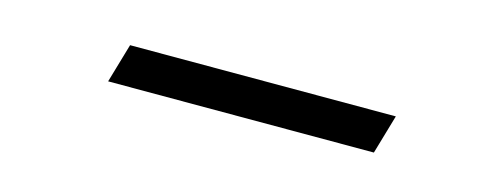

<svg xmlns="http://www.w3.org/2000/svg" viewBox="-21 -412 656 261"><g transform="rotate(15 307.0 -281.5)"><path d="M143.1 -309.1H517.1L501 -253.9H127Z"/></g></svg>

Font: IntelOne Mono Light
Style: Italic
Weight: 300
Italic angle: -16°
Designer: Fred Shallcrass
Foundry: Frere-Jones Type LLC
Version: Version 1.200;hotconv 1.1.0;makeotfexe 2.6.0;FJTRelease1.2